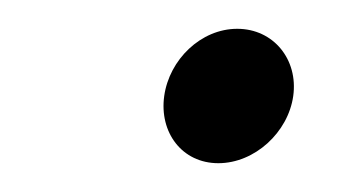

<svg xmlns="http://www.w3.org/2000/svg" viewBox="-20 -331 240 132"><path d="M92.9 -265C89.4 -240 105.1 -218.8 130.1 -218.8C155.1 -218.8 178.1 -240 181.6 -265C185.1 -290 168.1 -311.2 143.1 -311.2C118.1 -311.2 96.4 -290 92.9 -265Z"/></svg>

Font: Hi.
Style: Tall Oblique
Weight: 400
Designer: Mew Too, Robert Jablonski
Foundry: Cannot Into Space Fonts
Version: Version 1.996